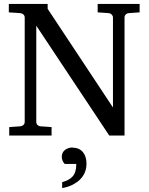

<svg xmlns="http://www.w3.org/2000/svg" viewBox="-20 -691 761 979"><path d="M636 -624 692 -628V-671H478V-628L535 -624C546 -623 556 -613 556 -602V-143L223 -646V-671H25V-628L84 -624C96 -623 106 -614 106 -602V-69C106 -57 96 -48 84 -47L27 -43V0H243V-43L186 -47C174 -48 165 -57 165 -69V-560L537 0H615V-602C615 -614 624 -623 636 -624ZM350 61C320 61 295 79 295 108C295 124 302 137 310 145H369C369 205 343 224 297 238V268C315 265 331 260 346 253C386 234 421 201 421 143C421 95 396 62 350 62Z"/></svg>

Font: Veleka
Style: Regular
Weight: 400
Designer: Stefan Peev, Context Ltd, 2016; SIL International, 1997-2014.
Foundry: Stefan Peev, Context Ltd, 2016
Version: Version 1.000